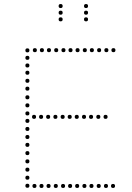

<svg xmlns="http://www.w3.org/2000/svg" viewBox="-20 -940 657 953"><path d="M281 -834Q271 -834 271 -844Q271 -854 281 -854Q291 -854 291 -844Q291 -834 281 -834ZM281 -867Q271 -867 271 -877Q271 -887 281 -887Q291 -887 291 -877Q291 -867 281 -867ZM281 -900Q271 -900 271 -910Q271 -920 281 -920Q291 -920 291 -910Q291 -900 281 -900ZM407 -834Q397 -834 397 -844Q397 -854 407 -854Q417 -854 417 -844Q417 -834 407 -834ZM407 -867Q397 -867 397 -877Q397 -887 407 -887Q417 -887 417 -877Q417 -867 407 -867ZM407 -900Q397 -900 397 -910Q397 -920 407 -920Q417 -920 417 -910Q417 -900 407 -900ZM116 -211Q106 -211 106 -221Q106 -231 116 -231Q126 -231 126 -221Q126 -211 116 -211ZM116 -170Q106 -170 106 -180Q106 -190 116 -190Q126 -190 126 -180Q126 -170 116 -170ZM116 -129Q106 -129 106 -139Q106 -149 116 -149Q126 -149 126 -139Q126 -129 116 -129ZM116 -88Q106 -88 106 -98Q106 -108 116 -108Q126 -108 126 -98Q126 -88 116 -88ZM116 -529Q106 -529 106 -539Q106 -549 116 -549Q126 -549 126 -539Q126 -529 116 -529ZM116 -490Q106 -490 106 -500Q106 -510 116 -510Q126 -510 126 -500Q126 -490 116 -490ZM116 -447Q106 -447 106 -457Q106 -467 116 -467Q126 -467 126 -457Q126 -447 116 -447ZM116 -367Q106 -367 106 -377Q106 -387 116 -387Q126 -387 126 -377Q126 -367 116 -367ZM116 -330Q106 -330 106 -340Q106 -350 116 -350Q126 -350 126 -340Q126 -330 116 -330ZM116 -290Q106 -290 106 -300Q106 -310 116 -310Q126 -310 126 -300Q126 -290 116 -290ZM116 -250Q106 -250 106 -260Q106 -270 116 -270Q126 -270 126 -260Q126 -250 116 -250ZM116 -680Q106 -680 106 -690Q106 -700 116 -700Q126 -700 126 -690Q126 -680 116 -680ZM116 -643Q106 -643 106 -653Q106 -663 116 -663Q126 -663 126 -653Q126 -643 116 -643ZM116 -605Q106 -605 106 -615Q106 -625 116 -625Q126 -625 126 -615Q126 -605 116 -605ZM116 -569Q106 -569 106 -579Q106 -589 116 -589Q126 -589 126 -579Q126 -569 116 -569ZM116 -407Q106 -407 106 -417Q106 -427 116 -427Q126 -427 126 -417Q126 -407 116 -407ZM116 -48Q106 -48 106 -58Q106 -68 116 -68Q126 -68 126 -58Q126 -48 116 -48ZM116 -8Q106 -8 106 -18Q106 -28 116 -28Q126 -28 126 -18Q126 -8 116 -8ZM153 -681Q143 -681 143 -691Q143 -701 153 -701Q163 -701 163 -691Q163 -681 153 -681ZM188 -681Q178 -681 178 -691Q178 -701 188 -701Q198 -701 198 -691Q198 -681 188 -681ZM223 -681Q213 -681 213 -691Q213 -701 223 -701Q233 -701 233 -691Q233 -681 223 -681ZM259 -681Q249 -681 249 -691Q249 -701 259 -701Q269 -701 269 -691Q269 -681 259 -681ZM295 -681Q285 -681 285 -691Q285 -701 295 -701Q305 -701 305 -691Q305 -681 295 -681ZM330 -681Q320 -681 320 -691Q320 -701 330 -701Q340 -701 340 -691Q340 -681 330 -681ZM365 -681Q355 -681 355 -691Q355 -701 365 -701Q375 -701 375 -691Q375 -681 365 -681ZM401 -681Q391 -681 391 -691Q391 -701 401 -701Q411 -701 411 -691Q411 -681 401 -681ZM436 -681Q426 -681 426 -691Q426 -701 436 -701Q446 -701 446 -691Q446 -681 436 -681ZM472 -681Q462 -681 462 -691Q462 -701 472 -701Q482 -701 482 -691Q482 -681 472 -681ZM508 -681Q498 -681 498 -691Q498 -701 508 -701Q518 -701 518 -691Q518 -681 508 -681ZM543 -681Q533 -681 533 -691Q533 -701 543 -701Q553 -701 553 -691Q553 -681 543 -681ZM149 -350Q139 -350 139 -360Q139 -370 149 -370Q159 -370 159 -360Q159 -350 149 -350ZM184 -350Q174 -350 174 -360Q174 -370 184 -370Q194 -370 194 -360Q194 -350 184 -350ZM219 -350Q209 -350 209 -360Q209 -370 219 -370Q229 -370 229 -360Q229 -350 219 -350ZM255 -350Q245 -350 245 -360Q245 -370 255 -370Q265 -370 265 -360Q265 -350 255 -350ZM291 -350Q281 -350 281 -360Q281 -370 291 -370Q301 -370 301 -360Q301 -350 291 -350ZM326 -350Q316 -350 316 -360Q316 -370 326 -370Q336 -370 336 -360Q336 -350 326 -350ZM361 -350Q351 -350 351 -360Q351 -370 361 -370Q371 -370 371 -360Q371 -350 361 -350ZM397 -350Q387 -350 387 -360Q387 -370 397 -370Q407 -370 407 -360Q407 -350 397 -350ZM432 -350Q422 -350 422 -360Q422 -370 432 -370Q442 -370 442 -360Q442 -350 432 -350ZM468 -350Q458 -350 458 -360Q458 -370 468 -370Q478 -370 478 -360Q478 -350 468 -350ZM504 -350Q494 -350 494 -360Q494 -370 504 -370Q514 -370 514 -360Q514 -350 504 -350ZM151 -7Q141 -7 141 -17Q141 -27 151 -27Q161 -27 161 -17Q161 -7 151 -7ZM186 -7Q176 -7 176 -17Q176 -27 186 -27Q196 -27 196 -17Q196 -7 186 -7ZM221 -7Q211 -7 211 -17Q211 -27 221 -27Q231 -27 231 -17Q231 -7 221 -7ZM257 -7Q247 -7 247 -17Q247 -27 257 -27Q267 -27 267 -17Q267 -7 257 -7ZM293 -7Q283 -7 283 -17Q283 -27 293 -27Q303 -27 303 -17Q303 -7 293 -7ZM328 -7Q318 -7 318 -17Q318 -27 328 -27Q338 -27 338 -17Q338 -7 328 -7ZM363 -7Q353 -7 353 -17Q353 -27 363 -27Q373 -27 373 -17Q373 -7 363 -7ZM399 -7Q389 -7 389 -17Q389 -27 399 -27Q409 -27 409 -17Q409 -7 399 -7ZM434 -7Q424 -7 424 -17Q424 -27 434 -27Q444 -27 444 -17Q444 -7 434 -7ZM470 -7Q460 -7 460 -17Q460 -27 470 -27Q480 -27 480 -17Q480 -7 470 -7ZM506 -7Q496 -7 496 -17Q496 -27 506 -27Q516 -27 516 -17Q516 -7 506 -7ZM541 -7Q531 -7 531 -17Q531 -27 541 -27Q551 -27 551 -17Q551 -7 541 -7Z"/></svg>

Font: Raleway Dots
Style: Regular
Weight: 400
Designer: Matt McInerney, Pablo Impallari, Rodrigo Fuenzalida, Brenda Gallo
Foundry: Matt McInerney, Pablo Impallari, Rodrigo Fuenzalida, Brenda Gallo
Version: Version 1.000